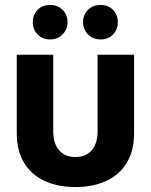

<svg xmlns="http://www.w3.org/2000/svg" viewBox="-20 -747 612 779"><path d="M286 12Q216 12 162 -12.5Q108 -37 78 -86Q48 -135 48 -209V-525H196V-216Q196 -164 220 -137Q244 -110 286 -110Q328 -110 352 -137Q376 -164 376 -216V-525H524V-209Q524 -135 494 -86Q464 -37 410 -12.5Q356 12 286 12ZM183 -587Q152 -587 132.5 -607.5Q113 -628 113 -657Q113 -687 132.5 -707Q152 -727 183 -727Q214 -727 234 -707Q254 -687 254 -657Q254 -628 234 -607.5Q214 -587 183 -587ZM388 -587Q357 -587 337 -607.5Q317 -628 317 -657Q317 -687 337 -707Q357 -727 388 -727Q419 -727 438.5 -707Q458 -687 458 -657Q458 -628 439 -607.5Q420 -587 388 -587Z"/></svg>

Font: TikTok Sans 24pt
Style: Bold
Weight: 700
Version: Version 4.000